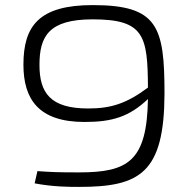

<svg xmlns="http://www.w3.org/2000/svg" viewBox="-20 -722 757 754"><path d="M344 -702C133 -702 72 -620 72 -468C72 -332 132 -243 312 -243C422 -243 488 -264 561 -333C557 -90 484 -45 291 -45C210 -45 183 -46 127 -50L116 -2C189 12 254 12 291 12C529 12 625 -42 626 -354C626 -618 600 -702 344 -702ZM135 -467C135 -580 172 -646 344 -646C546 -646 560 -582 561 -378C475 -314 414 -296 326 -296C177 -296 135 -358 135 -467Z"/></svg>

Font: Exo 2 Light Expanded
Style: Regular
Weight: 300
Width: 7
Designer: Natanael Gama
Version: Version 1.001;PS 001.001;hotconv 1.0.70;makeotf.lib2.5.58329